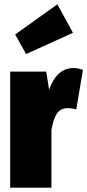

<svg xmlns="http://www.w3.org/2000/svg" viewBox="-20 -864 402 884"><path d="M315.9 -712.9 100.1 -615.2 49.8 -705.1 244.1 -844.2ZM318.8 -550.8Q340.3 -550.8 361.8 -542L331.1 -359.9Q311 -366.2 293 -366.2Q273.9 -366.2 260.3 -358.4Q246.6 -350.6 238.3 -335Q230 -319.3 225.6 -304.2Q221.2 -289.1 216.8 -266.1V0H26.9V-534.2H192.9L206.1 -451.2Q241.7 -550.8 318.8 -550.8Z"/></svg>

Font: Fira Sans Compressed Heavy
Style: Regular
Weight: 900
Width: 1
Designer: Carrois Corporate & Edenspiekermann AG
Foundry: Carrois Corporate GbR & Edenspiekermann AG
Version: Version 4.203;PS 004.203;hotconv 1.0.88;makeotf.lib2.5.64775